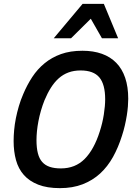

<svg xmlns="http://www.w3.org/2000/svg" viewBox="-20 -950 693 984"><path d="M287.1 14.2Q221.2 14.2 175.8 -3.7Q130.4 -21.5 102.3 -53.2Q74.2 -85 62 -129.4Q49.8 -173.8 49.8 -227.1Q49.8 -253.4 52.5 -283.2Q55.2 -313 61.3 -343.8Q67.4 -374.5 76.7 -406Q85.9 -437.5 99.1 -467.8Q118.7 -514.6 145.3 -555.2Q171.9 -595.7 208.5 -625.7Q245.1 -655.8 292.7 -672.9Q340.3 -689.9 402.8 -689.9Q458.5 -689.9 502.2 -674.3Q545.9 -658.7 575.9 -627.9Q606 -597.2 621.6 -551Q637.2 -504.9 637.2 -443.8Q637.2 -426.3 635.5 -404.5Q633.8 -382.8 629.9 -358.4Q626 -334 619.9 -307.4Q613.8 -280.8 605 -253.9Q586.4 -194.8 559.1 -145.5Q531.7 -96.2 493.2 -60.8Q454.6 -25.4 403.6 -5.6Q352.5 14.2 287.1 14.2ZM167 -231.9Q167 -192.4 174.1 -164.6Q181.2 -136.7 196.5 -119.6Q211.9 -102.5 235.4 -94.7Q258.8 -86.9 292 -86.9Q365.7 -86.9 413.8 -135.3Q461.9 -183.6 491.2 -275.9Q505.4 -319.8 512.2 -363.8Q519 -407.7 519 -440.9Q519 -517.6 489.3 -553.2Q459.5 -588.9 393.1 -588.9Q358.4 -588.9 330.8 -578.6Q303.2 -568.4 281 -548.6Q258.8 -528.8 241 -500.5Q223.1 -472.2 208 -436Q197.8 -410.2 189.9 -383.1Q182.1 -356 177 -329.3Q171.9 -302.7 169.4 -277.8Q167 -252.9 167 -231.9ZM502.4 -753.9 445.3 -854 344.2 -753.9H255.4L403.3 -930.2H512.2L585.4 -753.9Z"/></svg>

Font: Clear Sans Medium
Style: Italic
Weight: 500
Italic angle: -12°
Foundry: Intel Corporation
Version: Version 1.00